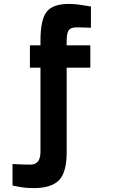

<svg xmlns="http://www.w3.org/2000/svg" viewBox="-20 -732 600 982"><path d="M321 47Q321 150 281.5 190Q242 230 153 230Q102 230 60 220L44 217V107Q108 110 136 110Q187 110 187 44V-386H133V-500H187V-524Q187 -631 218.5 -671.5Q250 -712 333 -712Q369 -712 424 -702L445 -699V-590Q401 -592 371 -592Q341 -592 331 -576.5Q321 -561 321 -523V-500H442V-386H321Z"/></svg>

Font: Titillium Web
Style: Bold
Weight: 700
Version: Version 1.001;PS 57.000;hotconv 1.0.70;makeotf.lib2.5.55311